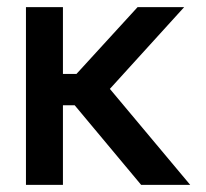

<svg xmlns="http://www.w3.org/2000/svg" viewBox="-20 -520 578 540"><path d="M53 -500V0H157V-224H190L377 0H515L289 -270L498 -500H367L195 -312H157V-500Z"/></svg>

Font: LT Wave Text Medium
Style: Regular
Weight: 500
Designer: Daniel Lyons
Version: Version 2.5 (Glyphs App)